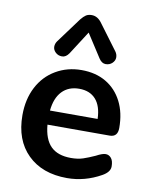

<svg xmlns="http://www.w3.org/2000/svg" viewBox="-86 -825 703 897"><g transform="rotate(10 265.5 -377.0)"><path d="M161.1 -289.1H387.2Q385.3 -350.1 357.2 -381.6Q329.1 -413.1 278.6 -413.1Q228 -413.1 197.5 -381.1Q167 -349.1 161.1 -289.1ZM454.6 -35.2Q377.9 7.8 293.9 7.8Q175.8 7.8 106.9 -60.1Q38.1 -127.9 38.1 -246.1Q38.1 -321.3 68.1 -379.2Q98.1 -437 152.6 -469Q207 -501 274.4 -501Q341.8 -501 390.9 -471.9Q439.9 -442.9 467 -389.9Q494.1 -336.9 494.1 -265.1Q494.1 -222.2 456.1 -222.2H161.1Q167 -153.3 200 -120.6Q232.9 -87.9 295.9 -87.9Q328.1 -87.9 352.5 -95.9Q377 -104 408.2 -118.2Q438 -134.3 453.6 -134Q469.2 -133.8 479.7 -120.8Q490.2 -107.9 490.2 -81.5Q490.2 -55.2 454.6 -35.2ZM138.2 -613.8 226.1 -732.9Q238.3 -748 249 -755.1Q259.8 -762.2 276.4 -762.2Q305.2 -762.2 326.2 -731.9L414.1 -613.8Q422.9 -601.6 422.9 -586.7Q422.9 -571.8 410.4 -559.8Q397.9 -547.9 379.4 -547.9Q360.8 -547.9 347.2 -568.8L275.9 -679.2L205.1 -568.8Q190.9 -547.9 172.4 -547.9Q153.8 -547.9 141.4 -559.8Q128.9 -571.8 128.9 -586.4Q128.9 -601.1 138.2 -613.8Z"/></g></svg>

Font: Nunito-Bold
Style: Bold
Weight: 700
Designer: Vernon Adams
Foundry: newtypography
Version: Version 3.000